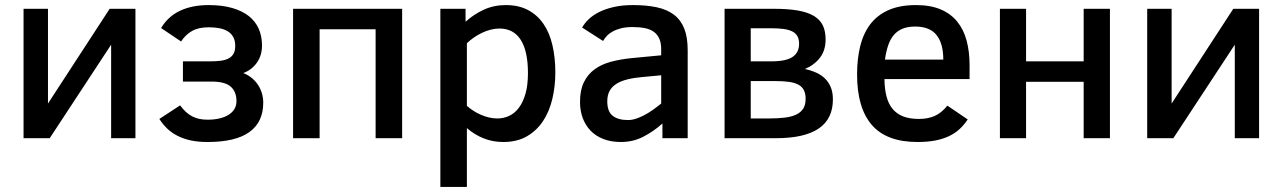

<svg xmlns="http://www.w3.org/2000/svg" viewBox="-20 -547 5075 760"><path d="M176.8 0H73.2V-512.2H169.9V-137.2L414.1 -512.2H516.1V0H419.9V-370.1Z M704.1 -304.2H812Q835.4 -304.2 854 -306.6Q872.6 -309.1 885.3 -315.9Q897.9 -322.8 904.5 -334.5Q911.1 -346.2 911.1 -365.2Q911.1 -386.2 903.3 -400.4Q895.5 -414.6 881.6 -423.1Q867.7 -431.6 848.4 -435.3Q829.1 -439 806.2 -439Q765.6 -439 739.7 -424.1Q713.9 -409.2 696.8 -382.8L617.7 -436Q645 -481.9 692.6 -504.4Q740.2 -526.9 806.2 -526.9Q859.4 -526.9 899.2 -515.4Q939 -503.9 965.1 -483.2Q991.2 -462.4 1004.2 -432.9Q1017.1 -403.3 1017.1 -367.2Q1017.1 -327.1 996.6 -298.6Q976.1 -270 942.9 -257.8Q958.5 -252 972.9 -241.2Q987.3 -230.5 998.3 -215.3Q1009.3 -200.2 1015.6 -181.2Q1022 -162.1 1022 -140.1Q1022 -64 967.3 -24.4Q912.6 15.1 801.8 15.1Q764.6 15.1 735.1 8.8Q705.6 2.4 682.4 -9.5Q659.2 -21.5 641.6 -38.3Q624 -55.2 610.8 -76.2L692.9 -129.9Q704.1 -114.7 715.8 -104Q727.5 -93.3 740.7 -86.4Q753.9 -79.6 768.8 -76.4Q783.7 -73.2 801.8 -73.2Q826.7 -73.2 847.4 -77.9Q868.2 -82.5 883.5 -91.8Q898.9 -101.1 907.5 -114.7Q916 -128.4 916 -147Q916 -184.1 893.3 -204.1Q870.6 -224.1 816.9 -224.1H704.1Z M1466.8 0V-431.2H1245.1V0H1140.1V-512.2H1571.8V0Z M2178.2 -259.8Q2178.2 -206.1 2166.5 -156.2Q2154.8 -106.4 2129.9 -68.4Q2105 -30.3 2065.9 -7.6Q2026.9 15.1 1972.2 15.1Q1930.7 15.1 1894.5 0.7Q1858.4 -13.7 1828.1 -40V192.9H1723.1V-512.2H1822.8V-460.9Q1855 -490.2 1894.8 -508.5Q1934.6 -526.9 1981.9 -526.9Q2033.2 -526.9 2070.1 -507.3Q2106.9 -487.8 2131.1 -452.6Q2155.3 -417.5 2166.7 -368.2Q2178.2 -318.8 2178.2 -259.8ZM2069.8 -257.8Q2069.8 -344.2 2041.3 -389.2Q2012.7 -434.1 1957 -434.1Q1939.5 -434.1 1921.6 -429.4Q1903.8 -424.8 1887.2 -416.7Q1870.6 -408.7 1855.5 -398.2Q1840.3 -387.7 1828.1 -376V-127.9Q1839.8 -117.7 1853.8 -108.6Q1867.7 -99.6 1883.3 -92.8Q1898.9 -85.9 1915.5 -82Q1932.1 -78.1 1949.2 -78.1Q1973.6 -78.1 1995.6 -88.4Q2017.6 -98.6 2033.9 -120.4Q2050.3 -142.1 2060.1 -176Q2069.8 -210 2069.8 -257.8Z M2602.1 0V-58.1Q2565.9 -25.9 2525.6 -5.4Q2485.4 15.1 2438 15.1Q2398.9 15.1 2368.7 3.4Q2338.4 -8.3 2317.9 -29.5Q2297.4 -50.8 2286.6 -79.8Q2275.9 -108.9 2275.9 -144Q2275.9 -190.4 2291.3 -221.7Q2306.6 -252.9 2333.7 -272.7Q2360.8 -292.5 2398.2 -302.5Q2435.5 -312.5 2480 -316.9L2597.2 -328.1V-352.1Q2597.2 -377.4 2589.6 -394.3Q2582 -411.1 2567.6 -421.4Q2553.2 -431.6 2532 -435.8Q2510.7 -439.9 2483.9 -439.9Q2458 -439.9 2438.7 -435.1Q2419.4 -430.2 2405.3 -422.4Q2391.1 -414.6 2381.8 -404.5Q2372.6 -394.5 2367.2 -384.8L2284.2 -438Q2293.5 -454.6 2309.8 -470.5Q2326.2 -486.3 2350.6 -498.8Q2375 -511.2 2408.4 -519Q2441.9 -526.9 2485.8 -526.9Q2539.6 -526.9 2580.1 -518.1Q2620.6 -509.3 2647.7 -488.8Q2674.8 -468.3 2688.5 -433.8Q2702.1 -399.4 2702.1 -348.1V0ZM2597.2 -249 2523.9 -242.2Q2490.2 -239.3 2464.1 -232.9Q2438 -226.6 2420.2 -215.3Q2402.3 -204.1 2393.1 -187.3Q2383.8 -170.4 2383.8 -146Q2383.8 -105.5 2405.3 -88.6Q2426.8 -71.8 2465.8 -71.8Q2481 -71.8 2497.3 -77.1Q2513.7 -82.5 2530.5 -91.3Q2547.4 -100.1 2564.2 -112.1Q2581.1 -124 2597.2 -137.2Z M3276.9 -153.8Q3276.9 -76.2 3220.5 -38.1Q3164.1 0 3051.8 0H2848.1V-512.2H3043Q3099.1 -512.2 3138.2 -505.4Q3177.2 -498.5 3201.7 -483.9Q3226.1 -469.2 3237.1 -446.3Q3248 -423.3 3248 -391.1Q3248 -347.2 3225.3 -318.1Q3202.6 -289.1 3166 -273.9Q3190.4 -268.6 3210.7 -259.5Q3231 -250.5 3245.6 -236.1Q3260.3 -221.7 3268.6 -201.4Q3276.9 -181.2 3276.9 -153.8ZM3143.1 -374Q3143.1 -392.1 3136.2 -404.1Q3129.4 -416 3115.5 -422.9Q3101.6 -429.7 3081.1 -432.4Q3060.5 -435.1 3033.7 -435.1H2951.7V-304.2H3033.7Q3091.8 -304.2 3117.4 -321.8Q3143.1 -339.4 3143.1 -374ZM3168.9 -155.8Q3168.9 -176.3 3162.1 -189.9Q3155.3 -203.6 3140.6 -211.7Q3126 -219.7 3103.3 -222.9Q3080.6 -226.1 3048.8 -226.1H2951.7V-78.1H3023.9Q3058.1 -78.1 3085.2 -81.3Q3112.3 -84.5 3130.9 -93Q3149.4 -101.6 3159.2 -116.7Q3168.9 -131.8 3168.9 -155.8Z M3481 -233.9Q3481.4 -195.3 3489 -165.8Q3496.6 -136.2 3512.7 -116.5Q3528.8 -96.7 3554.4 -86.4Q3580.1 -76.2 3617.7 -76.2Q3652.8 -76.2 3679.9 -88.1Q3707 -100.1 3730 -128.9L3810.5 -74.2Q3795.9 -52.2 3777.8 -35.6Q3759.8 -19 3735.8 -7.8Q3711.9 3.4 3681.4 9.3Q3650.9 15.1 3611.8 15.1Q3489.3 15.1 3430.9 -52.5Q3372.6 -120.1 3372.6 -252Q3372.6 -314 3385 -364.5Q3397.5 -415 3425 -451.2Q3452.6 -487.3 3497.1 -507.1Q3541.5 -526.9 3606 -526.9Q3663.1 -526.9 3703.4 -509.8Q3743.7 -492.7 3769 -461.4Q3794.4 -430.2 3806.2 -386.2Q3817.9 -342.3 3817.9 -289.1V-233.9ZM3713.9 -311Q3713.9 -375 3687 -408.4Q3660.2 -441.9 3602.5 -441.9Q3573.2 -441.9 3552.5 -433.3Q3531.7 -424.8 3517.8 -408.2Q3503.9 -391.6 3495.6 -367.2Q3487.3 -342.8 3482.9 -311Z M4373.5 0H4269.5V-223.1H4041.5V0H3938V-512.2H4041.5V-304.2H4269.5V-512.2H4373.5Z M4624.5 0H4521V-512.2H4617.7V-137.2L4861.8 -512.2H4963.9V0H4867.7V-370.1Z"/></svg>

Font: Clear Sans Medium
Style: Regular
Weight: 500
Foundry: Intel Corporation
Version: Version 1.00